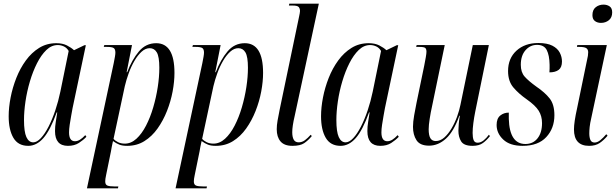

<svg xmlns="http://www.w3.org/2000/svg" viewBox="-20 -780 3336 1040"><path d="M133 10Q78 10 52.5 -33.5Q27 -77 27 -150Q27 -198 37.5 -252Q48 -306 68.5 -358Q89 -410 120 -452.5Q151 -495 192 -520.5Q233 -546 285 -546Q319 -546 342.5 -534Q366 -522 381 -508L437 -535H445L373 -194Q370 -177 365.5 -152.5Q361 -128 357.5 -104Q354 -80 354 -63Q354 -15 386 -15Q400 -15 413.5 -23.5Q427 -32 442 -48L448 -39Q431 -21 407 -5.5Q383 10 348 10Q278 10 278 -70Q278 -94 282 -119Q286 -144 290 -171H287Q252 -74 215 -32Q178 10 133 10ZM160 -9Q180 -9 201.5 -32Q223 -55 243 -94Q263 -133 279.5 -182Q296 -231 307 -284L352 -504Q342 -521 326 -528.5Q310 -536 293 -536Q259 -536 231 -509Q203 -482 180.5 -437.5Q158 -393 142 -339Q126 -285 118 -230.5Q110 -176 110 -130Q110 -66 123 -37.5Q136 -9 160 -9Z M596 -438Q600 -458 602.5 -472.5Q605 -487 605 -495Q605 -514 595.5 -520Q586 -526 559 -526H542L545 -536H695L666 -389H669Q695 -457 732.5 -501.5Q770 -546 826 -546Q925 -546 925 -385Q925 -338 915 -284.5Q905 -231 884.5 -179Q864 -127 833.5 -84Q803 -41 762 -15.5Q721 10 669 10Q643 10 626.5 3.5Q610 -3 592 -16Q588 2 585.5 14.5Q583 27 581 40L555 167Q552 180 551 188.5Q550 197 550 203Q550 220 561.5 225Q573 230 601 230H621L619 240H451ZM656 -2Q690 -2 719 -28.5Q748 -55 771 -99.5Q794 -144 810 -198.5Q826 -253 834.5 -308.5Q843 -364 843 -413Q843 -473 829.5 -496Q816 -519 791 -519Q768 -519 747 -500Q726 -481 708 -450Q690 -419 677 -383Q664 -347 656 -313L595 -28Q603 -18 619 -10Q635 -2 656 -2Z M1076 -438Q1080 -458 1082.5 -472.5Q1085 -487 1085 -495Q1085 -514 1075.5 -520Q1066 -526 1039 -526H1022L1025 -536H1175L1146 -389H1149Q1175 -457 1212.5 -501.5Q1250 -546 1306 -546Q1405 -546 1405 -385Q1405 -338 1395 -284.5Q1385 -231 1364.5 -179Q1344 -127 1313.5 -84Q1283 -41 1242 -15.5Q1201 10 1149 10Q1123 10 1106.5 3.5Q1090 -3 1072 -16Q1068 2 1065.5 14.5Q1063 27 1061 40L1035 167Q1032 180 1031 188.5Q1030 197 1030 203Q1030 220 1041.5 225Q1053 230 1081 230H1101L1099 240H931ZM1136 -2Q1170 -2 1199 -28.5Q1228 -55 1251 -99.5Q1274 -144 1290 -198.5Q1306 -253 1314.5 -308.5Q1323 -364 1323 -413Q1323 -473 1309.5 -496Q1296 -519 1271 -519Q1248 -519 1227 -500Q1206 -481 1188 -450Q1170 -419 1157 -383Q1144 -347 1136 -313L1075 -28Q1083 -18 1099 -10Q1115 -2 1136 -2Z M1564 10Q1520 10 1499.5 -14Q1479 -38 1479 -80Q1479 -101 1483.5 -127Q1488 -153 1495 -187L1600 -690Q1602 -700 1603.5 -707.5Q1605 -715 1605 -720Q1605 -733 1598.5 -741.5Q1592 -750 1565 -750H1545L1547 -760H1707L1576 -151Q1563 -96 1563 -64Q1563 -38 1571 -23.5Q1579 -9 1598 -9Q1616 -9 1631.5 -20.5Q1647 -32 1663 -50L1669 -43Q1649 -19 1627.5 -4.5Q1606 10 1564 10Z M1825 10Q1770 10 1744.5 -33.5Q1719 -77 1719 -150Q1719 -198 1729.5 -252Q1740 -306 1760.5 -358Q1781 -410 1812 -452.5Q1843 -495 1884 -520.5Q1925 -546 1977 -546Q2011 -546 2034.5 -534Q2058 -522 2073 -508L2129 -535H2137L2065 -194Q2062 -177 2057.5 -152.5Q2053 -128 2049.5 -104Q2046 -80 2046 -63Q2046 -15 2078 -15Q2092 -15 2105.5 -23.5Q2119 -32 2134 -48L2140 -39Q2123 -21 2099 -5.5Q2075 10 2040 10Q1970 10 1970 -70Q1970 -94 1974 -119Q1978 -144 1982 -171H1979Q1944 -74 1907 -32Q1870 10 1825 10ZM1852 -9Q1872 -9 1893.5 -32Q1915 -55 1935 -94Q1955 -133 1971.5 -182Q1988 -231 1999 -284L2044 -504Q2034 -521 2018 -528.5Q2002 -536 1985 -536Q1951 -536 1923 -509Q1895 -482 1872.5 -437.5Q1850 -393 1834 -339Q1818 -285 1810 -230.5Q1802 -176 1802 -130Q1802 -66 1815 -37.5Q1828 -9 1852 -9Z M2540 10Q2493 10 2478 -14Q2463 -38 2463 -72Q2463 -86 2465 -109.5Q2467 -133 2471 -153H2468Q2438 -68 2396 -29.5Q2354 9 2304 9Q2255 9 2236 -20.5Q2217 -50 2217 -93Q2217 -119 2223.5 -156Q2230 -193 2236 -222L2278 -425Q2283 -450 2286.5 -470.5Q2290 -491 2290 -500Q2290 -515 2283 -520.5Q2276 -526 2251 -526H2234L2237 -536H2389L2320 -203Q2313 -172 2307.5 -136.5Q2302 -101 2302 -80Q2302 -46 2311.5 -31Q2321 -16 2340 -16Q2365 -16 2386.5 -35Q2408 -54 2426 -84.5Q2444 -115 2456 -148.5Q2468 -182 2474 -212L2541 -536H2628L2554 -174Q2548 -144 2544 -113.5Q2540 -83 2540 -60Q2540 -35 2545.5 -21Q2551 -7 2567 -7Q2584 -7 2599.5 -19.5Q2615 -32 2628 -50L2634 -43Q2617 -21 2596 -5.5Q2575 10 2540 10Z M2811 10Q2742 10 2706 -24Q2670 -58 2670 -103Q2670 -138 2689.5 -154Q2709 -170 2736 -170V-136Q2740 0 2826 0Q2867 0 2891.5 -30.5Q2916 -61 2916 -113Q2916 -151 2898 -180Q2880 -209 2833 -242Q2790 -272 2761 -306Q2732 -340 2732 -395Q2732 -464 2777.5 -505.5Q2823 -547 2896 -547Q2944 -547 2972 -532.5Q3000 -518 3012 -495Q3024 -472 3024 -447Q3024 -415 3006 -401.5Q2988 -388 2956 -388Q2957 -399 2957 -409Q2957 -419 2957 -429Q2956 -481 2941.5 -509Q2927 -537 2889 -537Q2852 -537 2826.5 -508Q2801 -479 2801 -429Q2801 -389 2821.5 -365.5Q2842 -342 2885 -311Q2932 -279 2957.5 -246.5Q2983 -214 2983 -156Q2983 -85 2939 -37.5Q2895 10 2811 10Z M3235 -656Q3216 -656 3202.5 -666Q3189 -676 3189 -698Q3189 -727 3207 -741Q3225 -755 3249 -755Q3268 -755 3282 -745.5Q3296 -736 3296 -713Q3296 -685 3278 -670.5Q3260 -656 3235 -656ZM3171 10Q3089 10 3089 -79Q3089 -118 3106 -194L3160 -456Q3166 -479 3166 -497Q3166 -512 3156 -519Q3146 -526 3117 -526H3105L3107 -536H3267L3183 -142Q3176 -112 3174 -92Q3172 -72 3172 -58Q3172 -36 3178 -22Q3184 -8 3201 -8Q3216 -8 3232 -21Q3248 -34 3264 -53L3271 -45Q3251 -21 3228.5 -5.5Q3206 10 3171 10Z"/></svg>

Font: Noto Serif Display ExtraCondensed
Style: Italic
Weight: 400
Width: 2
Italic angle: -12°
Designer: Monotype Design Team
Foundry: Monotype Imaging Inc.
Version: Version 2.009